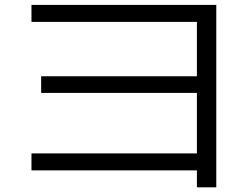

<svg xmlns="http://www.w3.org/2000/svg" viewBox="-20 -737 1040 793"><path d="M793.3 36.7V-33.3H110V-103.4H793.3V-353.3H150V-422H793.3V-646.6H110V-716.7H873.3V36.7Z"/></svg>

Font: M PLUS 1 Thin
Style: Regular
Weight: 100
Designer: Coji Morishita
Foundry: UNDERFOREST DESIGN
Version: Version 1.001